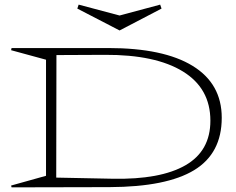

<svg xmlns="http://www.w3.org/2000/svg" viewBox="-20 -807 1018 827"><path d="M29.8 0 27.8 -7.8 178.2 -49.8V-549.8L27.8 -590.8L29.8 -600.1H445.8Q684.6 -600.1 809.8 -523.2Q935.1 -446.3 935.1 -299.8Q935.1 -146.5 816.4 -74.2Q697.8 -2 452.1 -1ZM222.2 -42 465.8 -37.1Q670.9 -33.2 778.6 -95Q886.2 -156.7 886.2 -287.1Q886.2 -426.3 768.1 -499Q649.9 -571.8 432.1 -570.8L223.1 -569.8ZM313 -770 318.8 -787.1 495.1 -740.2 669.9 -787.1 675.8 -770 495.1 -675.8Z"/></svg>

Font: Halibut Exp Thin
Style: Regular
Weight: 250
Width: 7
Designer: Matteo Maggi
Foundry: Collletttivo
Version: Version 3.080 | FøM Fix